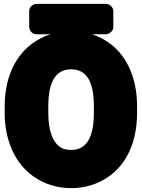

<svg xmlns="http://www.w3.org/2000/svg" viewBox="-20 -918 730 986"><path d="M684 -339V-371C684 -488 650 -585 591 -652C536 -713 454 -758 345 -758C295 -758 249 -748 207 -730C78 -673 4 -544 4 -371V-339C4 -223 40 -125 99 -59C154 2 238 48 346 48C396 48 441 38 483 20C612 -37 684 -165 684 -339ZM346 -148C326 -148 310 -151 297 -158C252 -182 228 -243 228 -339V-372C228 -495 264 -562 345 -562C427 -562 462 -496 462 -372V-339C462 -216 426 -148 346 -148ZM524 -742C540 -742 562 -757 562 -780V-861C562 -877 547 -898 524 -898H167C151 -898 130 -884 130 -861V-780C130 -764 144 -742 167 -742Z"/></svg>

Font: Asimov Print
Style: E
Weight: 500
Designer: Google
Version: Version 2.000980; 2014